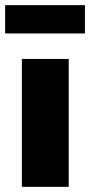

<svg xmlns="http://www.w3.org/2000/svg" viewBox="-30 -726 350 746"><path d="M237 -497V0H55V-497ZM300 -706V-596H-10V-706Z"/></svg>

Font: Exo 2 ExtraBold
Style: Regular
Weight: 800
Designer: Natanael Gama
Foundry: Natanael Gama
Version: Version 2.010